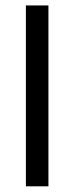

<svg xmlns="http://www.w3.org/2000/svg" viewBox="-20 -671 264 691"><path d="M73.2 -651.4H154.3V-0.5H73.2Z"/></svg>

Font: Shabnam FD-WOL
Style: FD-WOL
Weight: 400
Foundry: DejaVu fonts team - Redesigned by Saber Rastikerdar - Based on Vazir font
Version: Version 5.0.1